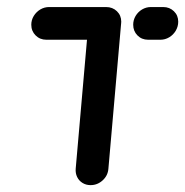

<svg xmlns="http://www.w3.org/2000/svg" viewBox="-20 -539 539 559"><path d="M332.6 -470.4 295.6 -47.8Q294.1 -27.8 278.9 -13.9Q263.7 0 243.7 0Q230.7 0 220.4 -6.3Q210 -12.6 204.6 -23.7Q199.3 -34.8 200.4 -47.8L237.4 -470.4ZM71.1 -467Q71.1 -480.7 78.3 -492.6Q85.6 -504.4 97.4 -511.5Q109.3 -518.5 123 -518.5H288.9Q307.8 -518.5 320.4 -506.3Q333 -494.1 333 -475.9Q333 -461.9 325.7 -449.6Q318.5 -437.4 306.5 -430.4Q294.4 -423.3 280.7 -423.3H114.8Q96.3 -423.3 83.7 -435.9Q71.1 -448.5 71.1 -467ZM367.8 -467Q367.8 -480.7 374.8 -492.6Q381.9 -504.4 393.7 -511.5Q405.6 -518.5 419.3 -518.5H455.2Q473.7 -518.5 486.3 -506.3Q498.9 -494.1 498.9 -475.9Q498.9 -461.9 491.7 -449.6Q484.4 -437.4 472.6 -430.4Q460.7 -423.3 447 -423.3H411.1Q392.6 -423.3 380.2 -435.9Q367.8 -448.5 367.8 -467Z"/></svg>

Font: 26F Galaxy Sans Extra Bold
Style: Italic
Weight: 800
Italic angle: -5°
Designer: C₂₉H₂₅N₃O₅
Version: Version 1.200